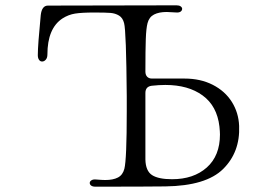

<svg xmlns="http://www.w3.org/2000/svg" viewBox="-20 -701 1040 721"><path d="M526 -432Q526 -420 532.5 -413Q539 -406 551 -406H673Q733 -406 779 -382.5Q825 -359 850.5 -318.5Q876 -278 878 -228Q882 -130 818 -66.5Q754 -3 601 -1Q527 0 338 0Q328 0 322.5 -4Q317 -8 317 -14Q317 -20 323.5 -24Q330 -28 340 -27Q364 -25 375 -25Q405 -25 423 -34.5Q441 -44 447 -67Q456 -102 456 -283V-340Q454 -585 446 -614Q441 -634 427 -642.5Q413 -651 395 -652.5Q377 -654 334 -654Q287 -654 262 -650Q237 -646 215 -632Q158 -595 158 -496Q158 -484 152 -477Q146 -470 138 -470Q131 -470 126.5 -476.5Q122 -483 122 -494Q122 -531 133 -644Q137 -680 160 -680L643 -681Q653 -681 658.5 -677Q664 -673 664 -668Q664 -662 659 -658Q654 -654 645 -654L606 -656Q577 -656 558.5 -646.5Q540 -637 534 -614Q529 -595 527.5 -554.5Q526 -514 526 -432ZM806 -196Q806 -206 804 -226Q795 -303 741 -342.5Q687 -382 601 -382Q577 -382 550 -379Q526 -376 526 -352V-155V-102Q527 -59 551 -43.5Q575 -28 626 -28Q707 -28 756.5 -72Q806 -116 806 -196Z"/></svg>

Font: Hina Mincho
Style: Regular
Weight: 400
Designer: satsuyako
Foundry: satsuyako
Version: Version 1.100